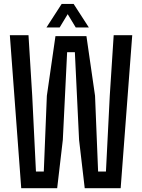

<svg xmlns="http://www.w3.org/2000/svg" viewBox="-20 -984 742 1004"><path d="M91 0 31.5 -800H129L148.5 -483L168 -87H209L225 -483L270 -795H432L477 -483L493 -87H534L554 -483L574.5 -800H671.5L611 0H423L393.5 -252.5L371.5 -711H331L308.5 -252.5L279 0ZM223 -840.5 302.5 -963.5H365L444.5 -840.5H376L334 -910L292 -840.5Z"/></svg>

Font: Big Shoulders Text Thin SemiBold
Style: Regular
Weight: 600
Version: Version 2.002